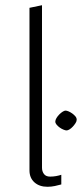

<svg xmlns="http://www.w3.org/2000/svg" viewBox="-20 -707 314 736"><path d="M192 -241Q192 -247 196.5 -254.5Q201 -262 207.5 -268.5Q214 -275 220.5 -279Q227 -283 231 -283Q236 -283 243 -280Q250 -277 257 -272Q264 -267 269 -261Q274 -255 274 -248Q274 -242 269.5 -235Q265 -228 259 -221.5Q253 -215 246.5 -211Q240 -207 235 -207Q231 -207 223.5 -210Q216 -213 209 -218Q202 -223 197 -229Q192 -235 192 -241ZM162 9Q131 9 112 -8Q93 -25 93 -54V-677L141 -687V-64Q141 -50 148.5 -40Q156 -30 172 -30Q184 -30 195 -32Q206 -34 215 -37V0Q205 3 190.5 6Q176 9 162 9Z"/></svg>

Font: Ancizar Sans Thin
Style: Regular
Weight: 100
Designer: Cesar Puertas, Viviana Monsalve, Julian Moncada, Julian Prieto, Jose Castro, Mariel Hernandez, Felipe Aragon, Sara Alarc
Version: Version 8.100